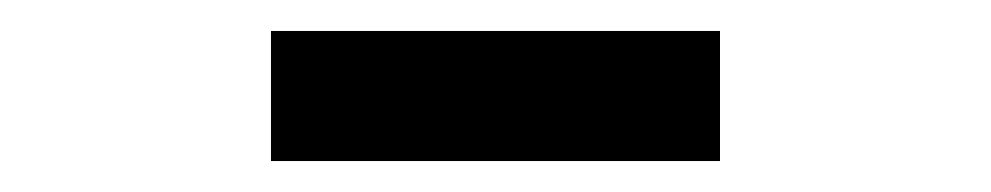

<svg xmlns="http://www.w3.org/2000/svg" viewBox="-20 -366 640 124"><path d="M445 -262V-346H155V-262Z"/></svg>

Font: IBM Mono
Style: Regular
Weight: 400
Monospace: yes
Designer: Mike Abbink, Paul van der Laan, Pieter van Rosmalen
Foundry: Bold Monday
Version: Version 2.3